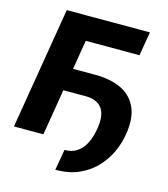

<svg xmlns="http://www.w3.org/2000/svg" viewBox="-130 -828 967 1108"><g transform="rotate(15 353.5 -273.5)"><path d="M627.1 -727.3 603 -584.5H282L185.4 0H9.6L130.3 -727.3ZM204.9 -275.6 226.6 -409.4H386.7Q476.9 -409.4 541.2 -378.9Q605.5 -348.4 634.1 -284.4Q662.6 -220.5 645.6 -120.4Q638.1 -73.5 615.6 -21.3Q593 30.9 552.2 76.5Q511.4 122.2 450.3 150.9Q389.2 179.7 304.7 179.7L326.3 55.4Q370.4 55.4 398.8 36.4Q427.2 17.4 443.4 -10.5Q459.5 -38.4 467.2 -65.5Q474.8 -92.7 477.3 -109Q492.2 -195 461.8 -235.3Q431.5 -275.6 365.1 -275.6Z"/></g></svg>

Font: Inter UI Extra Bold
Style: Italic
Weight: 800
Italic angle: 9.39999°
Designer: Rasmus Andersson
Foundry: rsms
Version: 3.2;8d6f07862